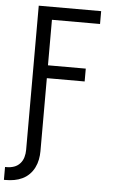

<svg xmlns="http://www.w3.org/2000/svg" viewBox="-72 -777 635 1042"><g transform="rotate(5 245.0 -256.0)"><path d="M-10 223V153H0Q20 153 39 146.5Q58 140 71.5 125Q85 110 90.5 90.5Q96 71 96 51V-735H436V-665H174V-417H380V-347H174V51Q174 74 169.5 97Q165 120 154.5 141Q144 162 127.5 178.5Q111 195 90 205Q69 215 46 219Q23 223 0 223Z"/></g></svg>

Font: Iosevka NFM
Style: Regular
Weight: 400
Monospace: yes
Designer: Belleve Invis
Foundry: Belleve Invis
Version: Version 29.0.4; ttfautohint (v1.8.4);Nerd Fonts 3.3.0